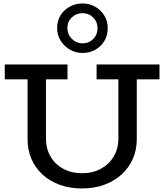

<svg xmlns="http://www.w3.org/2000/svg" viewBox="-20 -1050 927 1084"><path d="M443.5 14Q373.3 14 316.7 -6.8Q260.2 -27.5 219.6 -65.1Q179.1 -102.6 157.4 -153.1Q135.7 -203.5 135.7 -263.8V-641H239.6V-267Q239.6 -210.4 265.3 -166.2Q291 -122 337.3 -97Q383.5 -72 443.5 -72Q504 -72 549.9 -97.3Q595.9 -122.5 622.1 -166.8Q648.3 -211 648.3 -267.7V-641H752.2V-263.8Q752.2 -203.5 730 -153.1Q707.7 -102.6 666.6 -65.1Q625.5 -27.5 569 -6.8Q512.5 14 443.5 14ZM7 -602.2V-686H361V-602.2ZM525.4 -602.2V-686H880.4V-602.2ZM445.5 -750.9Q407.5 -750.9 374.8 -769.7Q342.1 -788.5 322.3 -820.5Q302.5 -852.5 302.5 -891.5Q302.5 -933.5 322.3 -964.5Q342.1 -995.5 374.8 -1013Q407.5 -1030.5 445.5 -1030.5Q484.9 -1030.5 517.2 -1012.1Q549.5 -993.8 568.9 -962.3Q588.3 -930.7 588.3 -890.4Q588.3 -849.7 568.9 -818Q549.5 -786.3 517.2 -768.6Q484.9 -750.9 445.5 -750.9ZM445.5 -805.2Q481.8 -805.2 506.3 -829.9Q530.8 -854.7 530.8 -890.4Q530.8 -926.4 506.3 -951Q481.8 -975.7 445.5 -975.7Q410.6 -975.7 385.6 -951.9Q360.5 -928 360.5 -891.5Q360.5 -868.1 372 -848.5Q383.4 -829 403.1 -817.1Q422.7 -805.2 445.5 -805.2Z"/></svg>

Font: BioRhyme ExtraBold
Style: Regular
Weight: 800
Designer: Aoife Mooney
Foundry: Aoife Mooney Type
Version: Version 1.600;gftools[0.9.33]